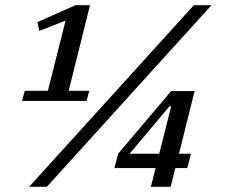

<svg xmlns="http://www.w3.org/2000/svg" viewBox="-20 -718 879 738"><path d="M75 -369H164L232 -639L131 -599L124 -633L270 -698H326L244 -369H323L313 -330H65ZM725 -698H793L160 0H92ZM578 -72H420L434 -127L638 -368H728L668 -127H714L700 -72H654L636 0H560ZM478 -127H592L638 -309H631Z"/></svg>

Font: IBM Plex Serif Medium
Style: Italic
Weight: 500
Italic angle: -14°
Designer: Mike Abbink, Paul van der Laan, Pieter van Rosmalen
Foundry: Bold Monday
Version: Version 2.5